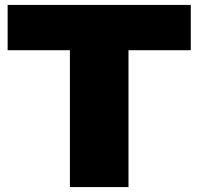

<svg xmlns="http://www.w3.org/2000/svg" viewBox="-20 -760 806 780"><path d="M264 0V-556H11V-740H755V-556H502V0Z"/></svg>

Font: Encode Sans SC Expanded Black
Style: Regular
Weight: 900
Width: 7
Designer: Multiple Designers
Foundry: Impallari Type
Version: Version 3.002